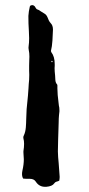

<svg xmlns="http://www.w3.org/2000/svg" viewBox="-20 -720 343 740"><path d="M180.2 -485.8 178.7 -484.4 177.7 -482.4 178.7 -481 180.7 -480 183.1 -483.4ZM177.7 -519Q190.9 -502 190.9 -473.1V-465.8Q190.4 -461.9 190.4 -457.5Q190.4 -445.8 192.4 -428.7L193.4 -411.1Q194.3 -400.9 199.7 -395Q201.2 -393.6 201.2 -390.6V-378.9Q201.2 -357.4 206.1 -320.3L207 -312.5L208.5 -305.2Q209 -299.3 209 -294.9V-290.5L207.5 -276.9L206.5 -263.2L206.1 -246.6L205.6 -230.5L204.1 -183.1L203.1 -136.2L204.1 -114.3L206.1 -91.8L210 -38.1L209.5 -31.2L208.5 -23.9Q206.5 -22.5 203.6 -21.5L198.2 -20Q191.9 -18.1 189 -13.2Q181.6 -2 158.2 0H153.8Q130.9 0 118.2 -19.5Q111.3 -30.8 95.2 -30.8H81.5L69.3 -31.7Q64.9 -39.1 64.9 -49.3Q64.9 -55.2 66.4 -62.5Q71.8 -85.9 71.8 -106Q71.8 -114.7 70.8 -123Q70.3 -127.9 70.3 -132.3V-137.2Q72.8 -153.3 72.8 -165.5Q72.8 -177.7 70.3 -186Q69.8 -188 69.8 -190.4Q69.8 -194.3 71.8 -197.8Q78.1 -210.9 79.6 -229.5L80.6 -245.6L81.1 -262.2Q82 -303.2 85.4 -327.6Q87.9 -349.1 89.8 -379.4L90.8 -396.5L92.3 -413.1Q92.8 -423.3 92.8 -431.6Q92.8 -440.4 92.3 -447.3V-467.3L92.8 -487.3Q93.3 -494.6 93.3 -501.5Q93.3 -516.6 90.8 -527.3Q89.8 -531.2 89.8 -535.6Q89.8 -538.6 90.3 -541.5Q92.3 -554.7 92.3 -573.2Q92.3 -585.4 91.3 -600.1L89.8 -629.4Q89.4 -646.5 89.4 -658.7Q89.8 -666.5 91.3 -676.3L94.7 -693.4Q95.2 -698.2 100.6 -699.7Q102.5 -700.2 104.5 -700.2Q107.4 -700.2 109.9 -698.7L113.8 -695.8L118.7 -688Q121.6 -683.6 124 -683.6Q129.9 -682.1 137.2 -676.3Q142.6 -672.4 151.4 -667.5Q158.7 -663.6 163.1 -653.3L168 -641.6Q171.4 -634.8 175.3 -630.9Q184.1 -622.1 184.1 -606.4V-605L182.1 -564Q180.7 -541 176.3 -523.4Z"/></svg>

Font: Kurland
Style: Regular
Weight: 400
Designer: GGBot
Version: 0.22